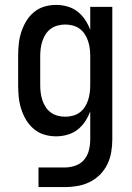

<svg xmlns="http://www.w3.org/2000/svg" viewBox="-20 -548 540 783"><path d="M137 215V135H244Q266 135 287.5 127.5Q309 120 323 103.5Q337 87 342.5 65Q348 43 348 21V-94Q340 -72 327 -52.5Q314 -33 296 -19Q278 -5 255 1.5Q232 8 209 8Q184 8 160.5 1Q137 -6 118 -22Q99 -38 86.5 -59Q74 -80 66.5 -103.5Q59 -127 56.5 -151.5Q54 -176 54 -200V-320Q54 -344 56.5 -368.5Q59 -393 66.5 -416.5Q74 -440 86.5 -461Q99 -482 118 -498Q137 -514 160.5 -521Q184 -528 209 -528Q232 -528 255 -521.5Q278 -515 296 -501Q314 -487 327 -467.5Q340 -448 348 -426V-520H438V21Q438 47 433.5 73Q429 99 417.5 122.5Q406 146 387.5 164.5Q369 183 345.5 194.5Q322 206 296 210.5Q270 215 244 215ZM246 -72Q261 -72 276.5 -76Q292 -80 304.5 -89Q317 -98 325.5 -111Q334 -124 339 -139Q344 -154 346 -169.5Q348 -185 348 -200V-320Q348 -335 346 -350.5Q344 -366 339 -381Q334 -396 325.5 -409Q317 -422 304.5 -431Q292 -440 276.5 -444Q261 -448 246 -448Q231 -448 215.5 -444Q200 -440 187.5 -431Q175 -422 166.5 -409Q158 -396 153 -381Q148 -366 146 -350.5Q144 -335 144 -320V-200Q144 -185 146 -169.5Q148 -154 153 -139Q158 -124 166.5 -111Q175 -98 187.5 -89Q200 -80 215.5 -76Q231 -72 246 -72Z"/></svg>

Font: Iosevka Term Curly Medium
Style: Regular
Weight: 500
Designer: Belleve Invis
Foundry: Belleve Invis
Version: Version 32.3.0